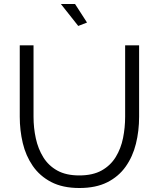

<svg xmlns="http://www.w3.org/2000/svg" viewBox="-20 -937 795 962"><path d="M378 5Q294 5 236.5 -25Q179 -55 144 -106Q109 -157 94 -220.5Q79 -284 79 -352V-710H148V-352Q148 -296 159.5 -243.5Q171 -191 197 -149Q223 -107 267 -82.5Q311 -58 377 -58Q445 -58 489.5 -83Q534 -108 560 -150.5Q586 -193 596.5 -245.5Q607 -298 607 -352V-710H677V-352Q677 -281 661 -216.5Q645 -152 609.5 -102Q574 -52 517 -23.5Q460 5 378 5ZM285 -917H356L416 -824L372 -807Z"/></svg>

Font: Raleway
Style: Regular
Weight: 400
Designer: Matt McInerney, Pablo Impallari, Rodrigo Fuenzalida
Foundry: Matt McInerney, Pablo Impallari, Rodrigo Fuenzalida
Version: Version 4.101;RELEASE